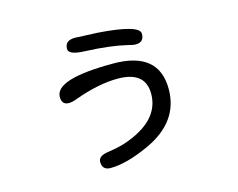

<svg xmlns="http://www.w3.org/2000/svg" viewBox="-95 -751 1190 961"><g transform="rotate(-15 500.0 -271.0)"><path d="M750 -240Q750 -70 568 13Q450 67 367 67Q324 67 324 24Q324 -7 376 -14Q430 -22 464 -33Q659 -98 659 -240Q659 -356 516 -356Q416 -356 290 -310Q266 -301 250 -301Q213 -301 213 -342Q213 -435 514 -435Q750 -435 750 -240ZM363 -609 381 -608 478 -604Q692 -589 692 -542Q692 -498 649 -498Q634 -498 610 -505Q522 -526 393 -531Q310 -534 310 -565Q310 -609 363 -609Z"/></g></svg>

Font: 寒蝉全圆体
Style: Regular
Weight: 400
Designer: Warren2060
      Designed by Motoya company      

      [Varela Round]
      Joe Prince(Latin component); Avraham Cornf
Foundry: ChillType
Version: Version 3.200